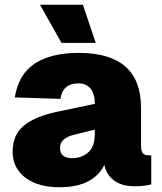

<svg xmlns="http://www.w3.org/2000/svg" viewBox="-20 -774 679 806"><path d="M228 12Q185 12 149.5 2Q114 -8 88 -27Q62 -46 47.5 -73.5Q33 -101 33 -136Q33 -208 80 -246.5Q127 -285 216 -304L378 -338Q378 -380 360 -402Q342 -424 310 -424Q243 -424 234 -359L42 -365Q58 -463 126.5 -507.5Q195 -552 310 -552Q572 -552 572 -322V-164Q572 -138 580.5 -130Q589 -122 604 -122H615V0Q606 3 586 5.5Q566 8 547 8Q528 8 508 4.5Q488 1 470 -9Q452 -19 438 -36.5Q424 -54 418 -82Q397 -38 350.5 -13Q304 12 228 12ZM282 -110Q323 -110 350.5 -134.5Q378 -159 378 -212V-230L290 -208Q264 -202 248 -188.5Q232 -175 232 -154Q232 -110 282 -110ZM238 -594 148 -754H328L382 -594Z"/></svg>

Font: Geist Black
Style: Regular
Weight: 400
Designer: Basement.studio, Andrés Briganti, Mateo Zaragoza
Foundry: Basement.studio, Vercel, Andrés Briganti, Guido Ferreyra, Mateo Zaragoza
Version: Version 1.401